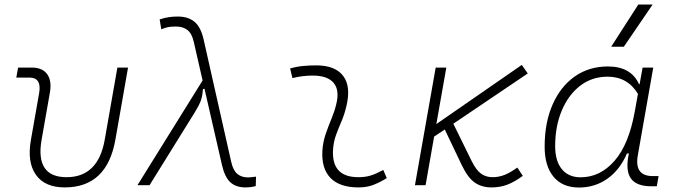

<svg xmlns="http://www.w3.org/2000/svg" viewBox="-20 -815 2970 845"><path d="M265.1 9.8Q177.2 9.8 137.9 -45.9Q98.6 -101.6 116.2 -200.2L152.3 -405.3Q164.1 -473.6 109.4 -473.6H51.8L59.6 -517.6H120.1Q167 -517.6 188 -488Q209 -458.5 199.2 -405.3L163.1 -200.2Q134.3 -35.2 272.9 -35.2Q412.1 -35.2 440.9 -200.2L496.6 -517.6H543.5L487.8 -200.2Q450.7 9.8 265.1 9.8Z M1059.6 9.8Q1018.6 9.8 993.9 -12.7Q969.2 -35.2 957 -88.4L879.9 -424.8L873 -422.4Q871.1 -391.1 862.8 -369.6Q854.5 -348.1 837.4 -320.8L638.2 0H585L871.6 -460.9L833 -629.9Q824.7 -667.5 804.9 -682.9Q785.2 -698.2 754.9 -698.2Q732.9 -698.2 720.2 -695.8Q707.5 -693.4 689.9 -686L682.6 -729.5Q704.1 -736.8 722.7 -739.5Q741.2 -742.2 762.7 -742.2Q808.6 -742.2 836.4 -718.8Q864.3 -695.3 876.5 -639.6L997.6 -102.5Q1005.9 -65.4 1024.2 -49.8Q1042.5 -34.2 1072.3 -34.2Q1079.6 -34.2 1106.9 -37.6L1105.5 3.9Q1084.5 9.8 1059.6 9.8Z M1667 -66.9 1682.1 -31.2Q1655.3 -14.2 1625.7 -2.2Q1596.2 9.8 1557.6 9.8Q1475.1 9.8 1434.6 -31.7Q1394 -73.2 1398.9 -153.3Q1401.4 -189.9 1413.1 -224.4Q1424.8 -258.8 1438.5 -291.5Q1452.1 -324.2 1459.5 -355Q1475.6 -417.5 1448.5 -450Q1421.4 -482.4 1356.4 -482.4Q1310.1 -482.4 1267.1 -471.2L1256.8 -513.7Q1285.6 -522 1314.5 -524.7Q1343.3 -527.3 1372.1 -527.3Q1455.1 -527.3 1490.5 -480.7Q1525.9 -434.1 1503.9 -345.2Q1495.6 -310.5 1482.7 -280.5Q1469.7 -250.5 1459 -221.2Q1448.2 -191.9 1445.8 -157.7Q1437.5 -35.2 1557.1 -35.2Q1587.9 -35.2 1611.3 -42.5Q1634.8 -49.8 1667 -66.9Z M1806.2 0 1897.5 -517.6H1944.3L1900.4 -269L2276.4 -529.3L2302.7 -491.7L1975.1 -270.5L2055.7 -106.4Q2075.7 -65.9 2097.4 -50.5Q2119.1 -35.2 2147.5 -35.2Q2175.3 -35.2 2200.4 -45.2Q2225.6 -55.2 2256.8 -77.6L2280.8 -41Q2244.1 -14.2 2212.6 -2.2Q2181.2 9.8 2143.1 9.8Q2100.6 9.8 2070.1 -11Q2039.6 -31.7 2012.7 -87.4L1937.5 -245.1L1890.6 -213.9L1853 0Z M2794.9 -444.3 2808.1 -517.6H2855L2787.1 -131.8Q2770.5 -40 2853.5 -40H2878.4L2870.6 4.9H2847.2Q2780.3 4.9 2756.1 -30.3Q2731.9 -65.4 2747.6 -139.6H2739.3Q2708.5 -67.9 2653.6 -28.8Q2598.6 10.3 2527.8 10.3Q2455.6 10.3 2416.3 -36.9Q2377 -84 2377 -169.4Q2377 -275.4 2411.9 -354.7Q2446.8 -434.1 2509.3 -478.3Q2571.8 -522.5 2655.8 -522.5Q2757.3 -522.5 2792.5 -444.3ZM2654.3 -477.5Q2585 -477.5 2533.2 -437.5Q2481.4 -397.5 2452.4 -328.4Q2423.3 -259.3 2423.3 -171.9Q2423.3 -106 2452.9 -70.3Q2482.4 -34.7 2535.2 -34.7Q2621.1 -34.7 2684.6 -107.2Q2748 -179.7 2773.9 -325.7L2787.6 -401.9Q2741.7 -477.5 2654.3 -477.5ZM2669.9 -609.4 2789.1 -794.9H2852.1L2725.6 -609.4Z"/></svg>

Font: Cascadia Mono NF ExtraLight
Style: Italic
Weight: 200
Italic angle: -10°
Monospace: yes
Designer: Aaron Bell
Foundry: Saja Typeworks
Version: Version 2404.023; ttfautohint (v1.8.4)